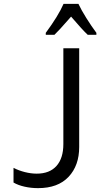

<svg xmlns="http://www.w3.org/2000/svg" viewBox="-20 -964 540 994"><path d="M50 -19V-95Q77 -81 109 -73Q141 -65 170 -65Q237 -65 272.5 -105Q308 -145 308 -218V-714H390V-203Q390 -107 335 -48.5Q280 10 177 10Q141 10 107.5 2.5Q74 -5 50 -19ZM217 -794Q282 -882 309 -944H386Q401 -912 427 -870.5Q453 -829 479 -794V-784H434Q407 -809 348 -878L333 -861Q286 -807 262 -784H217Z"/></svg>

Font: Noto Sans Mono UI Cond
Style: Regular
Weight: 400
Width: 3
Monospace: yes
Designer: Monotype Design team
Foundry: Monotype Imaging Inc.
Version: Version 1.000